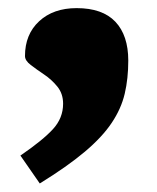

<svg xmlns="http://www.w3.org/2000/svg" viewBox="-20 -238 376 461"><path d="M29 135.5Q83 98.5 107.2 72Q131.5 45.5 131.5 11Q131.5 -13 117.8 -30Q104 -47 85.8 -59.2Q67.5 -71.5 53.8 -82Q40 -92.5 40 -103.5Q40 -155.5 74 -187Q108 -218.5 164 -218.5Q226 -218.5 257 -185.8Q288 -153 288 -92.5Q288 -49.5 279.5 -13.2Q271 23 248.2 57Q225.5 91 183.8 126.2Q142 161.5 75.5 202.5Z"/></svg>

Font: Newsreader Caption ExtraBold
Style: Regular
Weight: 800
Designer: Hugues Gentile
Foundry: Production Type
Version: Version 1.001